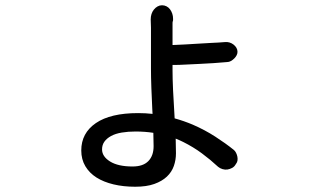

<svg xmlns="http://www.w3.org/2000/svg" viewBox="-20 -643 1240 730"><path d="M596 -623Q605 -623 613 -619Q621 -615 626.5 -607.5Q632 -600 635 -591Q638 -582 638 -572V-566L637 -562Q636 -560 636 -555V-472H641Q660 -473 684 -474Q708 -475 734 -477L786 -480Q812 -481 835 -483Q844 -484 852.5 -481.5Q861 -479 868 -473.5Q875 -468 879 -461Q883 -454 883 -446Q883 -439 879.5 -432.5Q876 -426 870.5 -420.5Q865 -415 858 -411Q851 -407 843 -407Q819 -405 792 -403Q765 -401 738 -400Q711 -399 686 -397.5Q661 -396 640 -396H636V-376Q636 -344 638 -300Q640 -256 643 -211Q643 -202 644 -193Q680 -183 713 -169Q759 -149 798.5 -123.5Q838 -98 869 -73Q874 -69 877.5 -62Q881 -55 882.5 -47.5Q884 -40 883 -33Q882 -26 878 -21L876 -18Q871 -9 862.5 -4.5Q854 0 845 1.5Q836 3 826 0Q816 -3 809 -9Q780 -36 747.5 -60Q715 -84 677 -103Q663 -110 648 -116Q649 -82 649 -60Q649 -35 641 -12Q633 11 614.5 28.5Q596 46 566.5 56.5Q537 67 494 67Q449 67 411.5 58Q374 49 347 32Q320 15 304.5 -11Q289 -37 289 -71Q289 -137 344.5 -175Q400 -213 505 -213Q533 -213 560 -210Q559 -219 559 -228Q557 -268 555.5 -309Q554 -350 554 -382V-538Q554 -544 553.5 -553Q553 -562 553 -569Q553 -580 556 -589.5Q559 -599 565 -606.5Q571 -614 579 -618.5Q587 -623 596 -623ZM563 -138Q531 -143 495 -143Q467 -143 443 -139Q419 -135 402.5 -126Q386 -117 377 -104.5Q368 -92 368 -75Q368 -48 398.5 -29Q429 -10 484 -10Q524 -10 544 -30.5Q564 -51 564 -87Q564 -109 563 -138Z"/></svg>

Font: Maple Mono NF CN
Style: Regular
Weight: 400
Monospace: yes
Designer: subframe7536
Version: Version 7.000